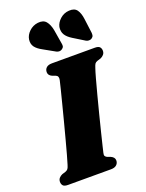

<svg xmlns="http://www.w3.org/2000/svg" viewBox="-174 -1039 855 1122"><g transform="rotate(-20 254.0 -477.5)"><path d="M306 -105.5Q302.5 -92.5 306.5 -86Q310.5 -79.5 318.5 -76L339 -68.5Q362 -58 362 -38.5Q362 -21.5 350 -10.8Q338 0 315.5 0H49Q25.5 0 17.5 -9.2Q9.5 -18.5 9.5 -32.5Q9.5 -47 18.2 -56.5Q27 -66 38 -70.5L60.5 -77.5Q70.5 -81.5 75.5 -88Q80.5 -94.5 85.5 -111.5Q91.5 -130.5 102 -168Q112.5 -205.5 125.2 -253.8Q138 -302 151.5 -353.8Q165 -405.5 177.2 -453.5Q189.5 -501.5 198.8 -538.5Q208 -575.5 212 -593Q217 -617 199 -624L178.5 -631.5Q156 -641.5 156 -661.5Q156 -679 167.8 -689.5Q179.5 -700 202.5 -700H468Q491.5 -700 499.5 -690.8Q507.5 -681.5 507.5 -667.5Q507.5 -653.5 499 -643.8Q490.5 -634 479 -629.5L456.5 -622.5Q446 -618.5 441.5 -612Q437 -605.5 431.5 -588Q425 -569.5 413.8 -529Q402.5 -488.5 388.8 -436Q375 -383.5 361 -328.5Q347 -273.5 335 -225Q323 -176.5 315.2 -144.2Q307.5 -112 306 -105.5ZM470 -878 481.5 -789.5Q482.5 -779.5 480.8 -771.5Q479 -763.5 470 -757Q462 -751.5 451.5 -751.8Q441 -752 433.5 -757L364.5 -799.5Q336 -817 324 -836.8Q312 -856.5 316 -884.5Q321.5 -910.5 345.2 -931.8Q369 -953 401 -955Q435.5 -957.5 450.5 -936.2Q465.5 -915 470 -878ZM281 -878 295.5 -790.5Q297.5 -781 296.5 -773Q295.5 -765 286.5 -758Q270 -745.5 249.5 -756L178 -796Q148 -812 134.5 -830.5Q121 -849 124.5 -876.5Q128.5 -903 151.2 -924.8Q174 -946.5 205.5 -950.5Q240.5 -954.5 257.2 -934.2Q274 -914 281 -878Z"/></g></svg>

Font: Fraunces 9pt S000 Black
Style: Italic
Weight: 900
Italic angle: -16°
Version: Version 1.000; ttfautohint (v1.8.3)